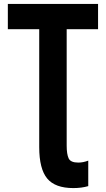

<svg xmlns="http://www.w3.org/2000/svg" viewBox="-20 -734 540 979"><path d="M430 215V85Q404 95 379 95Q340 95 330 73.5Q320 52 320 9V-585H480V-714H20V-585H180V16Q180 127 220.5 176Q261 225 354 225Q396 225 430 215Z"/></svg>

Font: Noto Sans Mono UI Condensed ExtraBold
Style: Regular
Weight: 800
Width: 3
Designer: Monotype Design team
Foundry: Monotype Imaging Inc.
Version: 1.000